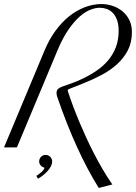

<svg xmlns="http://www.w3.org/2000/svg" viewBox="-88 -721 665 939"><path d="M557.1 -564Q557.1 -513.7 537.4 -475.3Q517.6 -437 485.1 -407.5Q452.6 -377.9 411.1 -355.7Q369.6 -333.5 325.7 -315.9Q299.8 -305.2 283.7 -299.1Q267.6 -293 258.5 -289.3Q249.5 -285.6 246.3 -283.7Q243.2 -281.7 243.2 -278.8Q243.2 -277.8 244.1 -273.9Q269 -198.2 302.2 -119.6Q316.4 -85.9 333.5 -48.6Q350.6 -11.2 370.6 27.6Q390.6 66.4 413.3 105.5Q436 144.5 461.4 181.2L395 198.2Q340.8 111.8 289.3 -0.7Q237.8 -113.3 193.4 -243.2Q191.4 -248.5 189.9 -254.2Q188.5 -259.8 188.5 -265.1Q188.5 -279.3 195.6 -285.9Q202.6 -292.5 218.5 -298.3Q234.4 -304.2 259.8 -312.7Q285.2 -321.3 321.8 -338.9Q357.4 -356.4 388.4 -378.2Q419.4 -399.9 442.6 -428Q465.8 -456.1 479 -491.2Q492.2 -526.4 492.2 -569.8Q492.2 -602.1 484.1 -623.8Q476.1 -645.5 462.9 -658.7Q449.7 -671.9 433.1 -677.5Q416.5 -683.1 398.9 -683.1Q379.9 -683.1 355 -673.8Q330.1 -664.6 302.7 -640.9Q275.4 -617.2 247.1 -576.7Q218.8 -536.1 192.9 -474.1L-5.4 0H-68.4L129.9 -474.1Q152.3 -527.8 183.1 -570.1Q213.9 -612.3 250.2 -641.4Q286.6 -670.4 327.1 -685.8Q367.7 -701.2 408.7 -701.2Q434.6 -701.2 460.9 -692.9Q487.3 -684.6 508.8 -667.5Q530.3 -650.4 543.7 -624.8Q557.1 -599.1 557.1 -564ZM89.8 139.2Q102.5 131.3 114.7 120.6Q127 109.9 129.9 99.1Q118.2 96.7 110.8 87.9Q103.5 79.1 103.5 68.8Q103.5 55.2 112.8 45.9Q122.1 36.6 134.3 36.6Q148.4 36.6 157.7 45.9Q167 55.2 167 69.3Q167 81.1 160.6 93Q154.3 105 144.3 116Q134.3 127 122.1 136.7Q109.9 146.5 97.7 152.8Z"/></svg>

Font: Dynalight
Style: Regular
Weight: 400
Version: Version 1.000